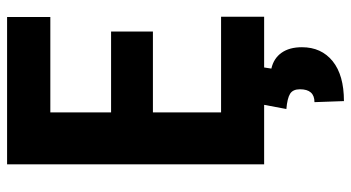

<svg xmlns="http://www.w3.org/2000/svg" viewBox="-240 -511 972 531"><g transform="rotate(-90 245.5 -245.0)"><path d="M424.3 -307.6H200.7V-119.1H465.3V0H57.1V-710.9H464.4V-591.3H200.7V-423.3H424.3ZM326.2 -8.3 321.8 20Q350.1 26.4 365.5 48.1Q380.9 69.8 380.9 104.5Q380.9 158.2 342.3 189.5Q303.7 220.7 231.9 220.7L229 139.2Q264.6 139.2 264.6 99.1Q264.6 79.6 252.2 71.8Q239.7 64 210 61.5L223.1 -8.3Z"/></g></svg>

Font: Roboto Condensed
Style: Bold
Weight: 700
Designer: Google
Version: Version 2.134; 2016